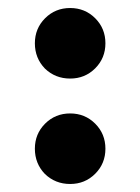

<svg xmlns="http://www.w3.org/2000/svg" viewBox="-20 -451 350 479"><path d="M92 -17Q67 -43 67 -80Q67 -117 92.5 -142.5Q118 -168 155 -168Q192 -168 217.5 -142.5Q243 -117 243 -80Q243 -43 217.5 -17.5Q192 8 155 8Q118 8 92 -17ZM92 -280Q67 -306 67 -343Q67 -380 92.5 -405.5Q118 -431 155 -431Q192 -431 217.5 -405.5Q243 -380 243 -343Q243 -306 217.5 -280.5Q192 -255 155 -255Q118 -255 92 -280Z"/></svg>

Font: Montserrat_am3
Style: Bold
Weight: 700
Designer: Julieta Ulanovsky
Foundry: Julieta Ulanovsky. Armenina letters added by Vahan Hovhannisyan
Version: Version 2.001